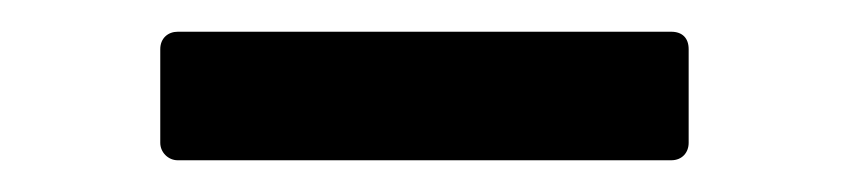

<svg xmlns="http://www.w3.org/2000/svg" viewBox="-20 -380 544 121"><path d="M403 -279C410 -279 414 -284 414 -290V-349C414 -356 410 -360 403 -360H92C86 -360 81 -356 81 -349V-290C81 -284 86 -279 92 -279Z"/></svg>

Font: LINE Seed JP App_OTF Regular
Style: Regular
Weight: 400
Designer: LY Corporation & Fontrix & Fontworks
Version: Version 1.002